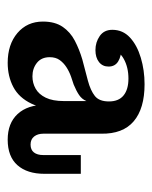

<svg xmlns="http://www.w3.org/2000/svg" viewBox="33 -760 405 512"><g transform="rotate(90 236.0 -504.5)"><path d="M114 -556Q93 -556 76.5 -567.5Q60 -579 60 -601Q60 -629 80.5 -648Q101 -667 134.5 -677Q168 -687 205 -687Q270 -687 304 -658Q338 -629 337 -571L251 -592Q251 -618 235 -631Q219 -644 190 -644Q160 -644 137.5 -631.5Q115 -619 111 -595L109 -625Q131 -625 144.5 -616.5Q158 -608 158 -591Q158 -575 146 -565.5Q134 -556 114 -556ZM353 -322Q309 -322 284.5 -348.5Q260 -375 260 -422V-437H250V-532H247L251 -563V-592L337 -571V-417Q337 -402 344.5 -392.5Q352 -383 366 -383Q380 -383 387 -392Q394 -401 394 -417V-517H444V-420Q444 -374 421 -348Q398 -322 353 -322ZM148 -322Q99 -322 68.5 -348Q38 -374 38 -416Q38 -448 52 -468.5Q66 -489 89 -501Q112 -513 139 -521L196 -536Q222 -543 236.5 -554.5Q251 -566 251 -592L253 -532H250Q245 -520 234 -512.5Q223 -505 206 -498L185 -491Q171 -486 159.5 -478.5Q148 -471 140.5 -460.5Q133 -450 133 -434Q133 -412 148 -400Q163 -388 184 -388Q202 -388 217 -396.5Q232 -405 241 -423.5Q250 -442 250 -472H273Q273 -419 257 -385.5Q241 -352 212.5 -337Q184 -322 148 -322Z"/></g></svg>

Font: Montagu Slab 120pt Medium
Style: Regular
Weight: 500
Designer: Florian Karsten
Foundry: Florian Karsten
Version: Version 1.000